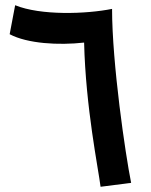

<svg xmlns="http://www.w3.org/2000/svg" viewBox="-20 -707 579 735"><path d="M38 -687 17 -576C85 -540 204 -533 302 -544C308 -295 356 -64 365 8L482 -7C460 -116 409 -465 409 -673C310 -653 136 -647 38 -687Z"/></svg>

Font: Noto Sans Arabic UI Semi
Style: Regular
Weight: 600
Designer: Nadine Chahine - Monotype Design Team
Foundry: Monotype Imaging Inc.
Version: Version 1.900